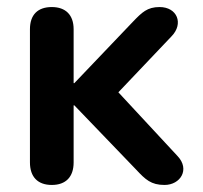

<svg xmlns="http://www.w3.org/2000/svg" viewBox="-20 -517 575 545"><path d="M127 8C167 8 189 -15 189 -56V-218H191L366 -36C393 -7 409 8 447 8C492 8 520 -36 484 -74L316 -255L467 -414C502 -450 483 -497 433 -497C398 -497 383 -482 357 -455L191 -281H189V-434C189 -475 166 -497 127 -497C87 -497 65 -475 65 -434V-56C65 -15 87 8 127 8Z"/></svg>

Font: SN Pro SemiBold
Style: Regular
Weight: 600
Designer: Tobias Whetton
Foundry: Supernotes
Version: Version 1.003;Glyphs 3.3 (3324)